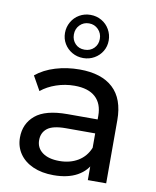

<svg xmlns="http://www.w3.org/2000/svg" viewBox="-90 -882 777 956"><g transform="rotate(10 299.0 -404.0)"><path d="M419.3 -111.9 415 -133.1V-324.3Q415 -385.6 379.1 -418.4Q343.1 -451.3 273.3 -451.3Q225.9 -451.3 181.2 -436.1Q136.6 -420.9 105 -394.7L64.4 -467Q104.9 -500.4 162.6 -517.9Q220.3 -535.4 284.3 -535.4Q394.9 -535.4 453.5 -481.2Q512.1 -427 512.1 -319.3V0H419.3ZM49.6 -150.6Q49.6 -220.3 100.4 -263.1Q151.1 -305.9 262.7 -305.9H430.3V-235.4H266.9Q200.9 -235.4 173.4 -213.7Q145.9 -192 145.9 -154.1Q145.9 -114.9 176.9 -92Q207.9 -69.1 262.6 -69.1Q316.7 -69.1 356.7 -93.2Q396.7 -117.3 415 -162.6L433.6 -95.6Q414.1 -47.9 366.3 -21.1Q318.4 5.6 246.3 5.6Q186.7 5.6 142.2 -14.1Q97.7 -33.9 73.6 -69.4Q49.6 -104.9 49.6 -150.6ZM180 -702.4Q180 -732.2 194.6 -757.7Q209.1 -783.3 234.4 -797.9Q259.7 -812.6 290.4 -812.6Q321.1 -812.6 346.5 -797.9Q371.9 -783.3 386.4 -757.7Q401 -732.2 401 -702.4Q401 -672.4 386.4 -648Q371.9 -623.6 346.5 -609Q321.1 -594.4 290.4 -594.4Q259.7 -594.4 234.4 -609Q209.1 -623.6 194.6 -648Q180 -672.4 180 -702.4ZM356.1 -702.4Q356.1 -730.7 337.2 -750.1Q318.3 -769.6 290.4 -769.6Q262.4 -769.6 243.6 -750.2Q224.9 -730.9 224.9 -702.2Q224.9 -674.5 243 -655.5Q261 -636.6 290 -636.6Q319 -636.6 337.6 -655.4Q356.1 -674.1 356.1 -702.4Z"/></g></svg>

Font: iiserrat Thin
Style: Regular
Weight: 100
Designer: Akira Ohta
Foundry: Akira Ohta
Version: Version 1.200;Glyphs 3.3.1 (3343)